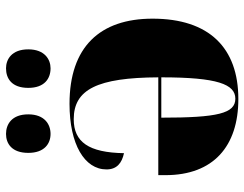

<svg xmlns="http://www.w3.org/2000/svg" viewBox="-107 -695 812 638"><g transform="rotate(-90 299.0 -376.0)"><path d="M391 -614C421 -614 454 -634 454 -688C454 -743 421 -762 391 -762C357 -762 326 -743 326 -688C326 -634 357 -614 391 -614ZM173 -614C205 -614 238 -634 238 -688C238 -743 205 -762 173 -762C141 -762 110 -743 110 -688C110 -634 141 -614 173 -614ZM289 10C459 10 556 -87 556 -275C556 -450 462 -551 273 -551C138 -551 55 -501 55 -428C55 -394 76 -377 109 -370C111 -487 146 -537 222 -537C321 -537 360 -458 361 -256H36V-232C36 -73 132 10 289 10ZM290 0C241 0 227 -59 227 -246H361C361 -59 338 0 290 0Z"/></g></svg>

Font: Noto Serif Display Black
Style: Regular
Weight: 900
Designer: Monotype Design Team
Foundry: Monotype Imaging Inc.
Version: Version 2.009